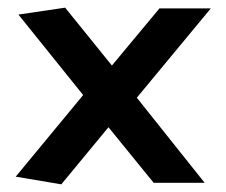

<svg xmlns="http://www.w3.org/2000/svg" viewBox="-20 -506 591 501"><path d="M21 -45 197 -258 28 -468 150 -486 272 -335 396 -484H530L337 -251L514 -29H381L263 -174L140 -25Z"/></svg>

Font: Palanquin Dark
Style: Regular
Weight: 400
Designer: Pria Ravichandran
Version: Version 1.001